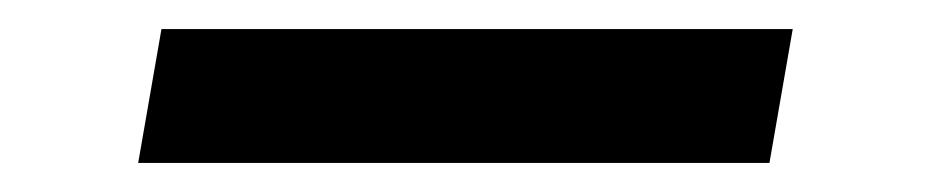

<svg xmlns="http://www.w3.org/2000/svg" viewBox="-20 -406 640 132"><path d="M509 -294H75L91 -386H525Z"/></svg>

Font: Iosevka SmBd Ex Obl
Style: Regular
Weight: 600
Width: 7
Italic angle: -9°
Monospace: yes
Designer: Belleve Invis
Foundry: Belleve Invis
Version: Version 32.5.0; ttfautohint (v1.8.4)